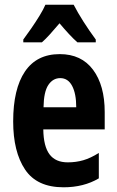

<svg xmlns="http://www.w3.org/2000/svg" viewBox="-20 -786 497 816"><path d="M234 -556Q326 -556 375.5 -489.5Q425 -423 425 -310V-236H164Q165 -164 190.5 -130Q216 -96 268 -96Q303 -96 334 -105Q365 -114 400 -136V-28Q336 10 250 10Q137 10 86.5 -65.5Q36 -141 36 -270Q36 -408 86 -482Q136 -556 234 -556ZM236 -454Q205 -454 185.5 -425Q166 -396 165 -330H304Q304 -388 286.5 -421Q269 -454 236 -454ZM293 -766Q310 -733 334.5 -694.5Q359 -656 387 -618V-606H309Q292 -621 273 -641.5Q254 -662 233 -687Q211 -661 192 -640Q173 -619 158 -606H79V-618Q94 -638 113 -665.5Q132 -693 148.5 -720Q165 -747 173 -766Z"/></svg>

Font: Noto Sans Khmer UI ExtraCondensed
Style: Bold
Weight: 700
Width: 2
Designer: Danh Hong and the Monotype Design Team
Foundry: Monotype Imaging Inc.
Version: Version 2.002; ttfautohint (v1.8.4.7-5d5b)